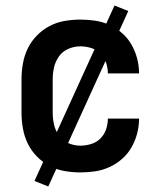

<svg xmlns="http://www.w3.org/2000/svg" viewBox="-20 -613 590 696"><path d="M271 12Q243 12 214 7Q185 2 159.5 -11.5Q134 -25 113.5 -46Q93 -67 80.5 -93Q68 -119 63 -147.5Q58 -176 58 -205V-325Q58 -354 63 -382.5Q68 -411 80.5 -437Q93 -463 113.5 -484Q134 -505 159.5 -518.5Q185 -532 214 -537Q243 -542 271 -542Q299 -542 325.5 -538Q352 -534 377 -522.5Q402 -511 422.5 -493Q443 -475 456.5 -451.5Q470 -428 477 -401.5Q484 -375 484 -348V-347H371Q371 -367 364.5 -386Q358 -405 344 -419Q330 -433 310.5 -439Q291 -445 271 -445Q249 -445 228 -436Q207 -427 194 -409Q181 -391 176 -369Q171 -347 171 -325V-205Q171 -183 176 -161Q181 -139 194 -121Q207 -103 228 -94Q249 -85 271 -85Q291 -85 310.5 -91Q330 -97 344 -111Q358 -125 364.5 -144Q371 -163 371 -183H484V-182Q484 -155 477 -128.5Q470 -102 456.5 -78.5Q443 -55 422.5 -37Q402 -19 377 -7.5Q352 4 325.5 8Q299 12 271 12ZM155 63 105 43 395 -593 445 -573Z"/></svg>

Font: Lode
Style: Bold
Weight: 700
Monospace: yes
Designer: Belleve Invis
Foundry: Belleve Invis
Version: Version 29.2.0; ttfautohint (v1.8.3)